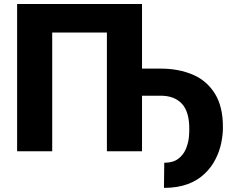

<svg xmlns="http://www.w3.org/2000/svg" viewBox="-20 -747 1198 948"><path d="M64.5 -727.1H681.2V0H507.8V-586.4H237.8V0H64.5ZM773.9 -274.4H613.8V-408.2H773.9Q862.8 -408.2 933.1 -377.9Q1001.5 -348.6 1042 -283.2Q1081.1 -218.8 1080.6 -119.1Q1081.1 -83.5 1072.3 -40.5Q1063 2.9 1043.5 40Q1022.5 81.1 989.7 111.3Q955.6 144 906.7 162.1Q856.4 180.7 789.6 180.7L791 56.6Q834.5 56.6 859.9 37.1Q884.3 19 897 -9.8Q909.2 -39.1 912.1 -64.5Q915 -93.3 914.6 -107.9Q915.5 -193.8 878.4 -234.4Q841.3 -274.4 773.9 -274.4Z"/></svg>

Font: My Font
Style: Regular
Weight: 500
Designer: Rasmus Andersson
Foundry: rsms
Version: Version 0.001